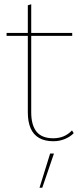

<svg xmlns="http://www.w3.org/2000/svg" viewBox="-20 -655 369 904"><path d="M127 -635V-126Q127 -66 152 -35Q177 -4 231 -4Q257 -4 279 -13Q301 -22 319 -41L327 -28Q312 -12 286.5 -1Q261 10 231 10Q191 10 164 -5.5Q137 -21 124 -51.5Q111 -82 111 -126V-630ZM320 -500V-486H11V-500ZM234 68 179 229H166L216 68Z"/></svg>

Font: Work Sans Thin
Style: Regular
Weight: 250
Designer: Wei Huang
Foundry: Wei Huang
Version: Version 2.012